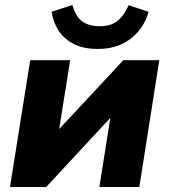

<svg xmlns="http://www.w3.org/2000/svg" viewBox="-20 -749 678 769"><path d="M20 0 101 -508H261L217 -232L474 -508H618L538 0H378L422 -277L165 0ZM372 -553Q312 -553 273 -574Q234 -595 213 -629Q192 -663 187 -702L270 -729Q282 -684 308.5 -664Q335 -644 380 -644Q425 -644 451.5 -666Q478 -688 495 -728L575 -702Q557 -636 504 -594.5Q451 -553 372 -553Z"/></svg>

Font: Mulish Black
Style: Italic
Weight: 900
Italic angle: -9°
Designer: Vernon Adams
Foundry: Vernon Adams
Version: Version 3.603; ttfautohint (v1.8.3)